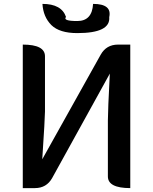

<svg xmlns="http://www.w3.org/2000/svg" viewBox="-20 -966 785 986"><path d="M97 0V-737Q211 -737 211 -677V-393Q211 -361 197 -148L497 -685Q526 -737 586 -737H649V0Q534 0 534 -60V-347Q534 -398 544 -588L248 -52Q219 0 159 0ZM377 -796Q286 -796 244 -837Q202 -879 198 -946Q296 -946 319 -879Q301 -858 377 -858Q453 -858 458 -946Q556 -946 541 -878Q548 -796 377 -796Z"/></svg>

Font: Swei Half Moon CJK TC
Style: Medium
Weight: 500
Version: Version 2.125